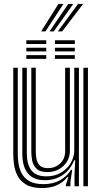

<svg xmlns="http://www.w3.org/2000/svg" viewBox="-20 -943 516 972"><path d="M193 9Q141 9 111.4 -9.1Q81.8 -27.2 68.1 -54.6Q54.5 -82 50.9 -110.8Q47.2 -139.5 47.2 -160.5V-600H70V-164.8Q70 -144.5 73.2 -118.2Q76.5 -92 88.8 -67.4Q101 -42.8 127.4 -26.8Q153.8 -10.8 200 -10.8Q247.8 -10.8 282.8 -30Q317.8 -49.2 340 -83.5H345.5L336.5 -21.5V0H313.5V-6.8L325.8 -46.5H321.2Q297.5 -17.5 265.5 -4.2Q233.5 9 193 9ZM402.2 0V-600H425.2V0ZM220 -72Q181 -72 163.9 -89.9Q146.8 -107.8 142.6 -131.5Q138.5 -155.2 138.5 -172.8V-600H161.2V-174Q161.2 -156.8 164.9 -137.6Q168.5 -118.5 181.6 -105.1Q194.8 -91.8 223.5 -91.8Q258.5 -91.8 284.1 -115Q309.8 -138.2 309.8 -178.8V-600H333.8V-181Q333.8 -133.8 301.1 -102.9Q268.5 -72 220 -72ZM206.5 -30.8Q93 -31.5 93 -166V-600H115.8V-168.8Q115.8 -109.5 139.4 -79.9Q163 -50.2 214.8 -50.2Q257 -50.2 288.9 -69.1Q320.8 -88 338.4 -118.2Q356 -148.5 356 -182.8V-600H379.5V0H357.2V-58L360.8 -131.5H355.5Q335.2 -81.5 295.9 -55.9Q256.5 -30.2 206.5 -30.8ZM258 -720.2V-739.2H358.8V-720.2ZM113.2 -720.2V-739.2H214.2V-720.2ZM113.2 -682.8V-701.5H214.2V-682.8ZM258 -682.8V-701.5H358.8V-682.8ZM113.2 -645V-663.8H214.2V-645ZM258 -645V-663.8H358.8V-645ZM188.5 -784.2 275.8 -923.2H301.2L210.2 -784.2ZM273 -784.2 375.2 -923.2H400.8L294.8 -784.2ZM230.8 -784.2 325.5 -923.2H351L252.2 -784.2Z"/></svg>

Font: Big Shoulders Inline Text
Style: Bold
Weight: 700
Designer: Patric King
Foundry: XO Type Co
Version: Version 1.000